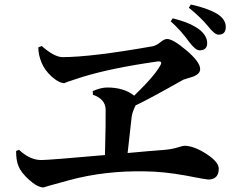

<svg xmlns="http://www.w3.org/2000/svg" viewBox="-20 -845 1040 847"><path d="M742 -764Q821 -745 863 -712Q894 -685 894 -655Q894 -623 860 -623Q843 -623 816 -658Q778 -711 733 -751ZM164 -642Q220 -593 256 -593Q382 -593 654 -641Q669 -644 688 -659Q705 -673 717 -673Q743 -673 801 -624Q863 -572 863 -540Q863 -519 832 -507Q824 -504 806 -499Q792 -495 788 -493Q638 -408 578 -380Q564 -351 561 -331L543 -170Q640 -179 707 -184Q740 -187 765 -195Q788 -202 793 -202Q834 -202 889 -167Q945 -131 945 -101Q945 -53 898 -53Q890 -53 797 -71Q703 -88 622 -89Q444 -93 285 -50Q167 -18 173 -18Q145 -18 107 -53Q73 -84 62 -111Q51 -136 51 -179L64 -184Q112 -139 162 -139Q195 -139 443 -161Q447 -307 446 -362Q445 -408 390 -427L389 -443Q425 -459 453 -459Q527 -459 572 -423Q664 -512 688 -558Q698 -576 676 -574Q472 -545 345 -506Q256 -478 266 -478Q240 -478 207 -508Q177 -536 164 -567Q149 -603 149 -636ZM822 -825Q893 -810 938 -784Q976 -760 976 -726Q976 -692 944 -692Q927 -692 898 -729Q865 -769 813 -811Z"/></svg>

Font: Source Han Serif JP
Style: Bold
Weight: 700
Designer: Ryoko NISHIZUKA  (kana & ideographs); Frank Grießhammer (Latin, Greek & Cyrillic); Wenlong ZHANG  (bopomofo); Sandoll Co
Foundry: Adobe Systems Incorporated
Version: Version 1.000;PS 1;hotconv 16.6.53;makeotf.lib2.5.65590